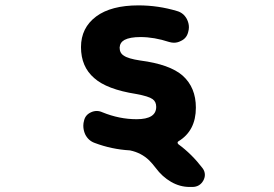

<svg xmlns="http://www.w3.org/2000/svg" viewBox="-20 -579 1040 728"><path d="M699.2 129.9Q662.1 129.9 628.4 110.4Q594.7 90.8 570.3 57.6Q557.6 41 545.9 29.3Q515.6 0 472.7 -8.8Q403.3 -12.7 338.9 -37.1Q314.5 -45.9 302.7 -70.3Q295.9 -85.9 295.9 -102.5Q295.9 -112.3 298.8 -122.1Q303.7 -143.6 325.2 -153.3Q335.9 -158.2 346.7 -158.2Q357.4 -158.2 368.2 -153.3Q432.6 -127 498 -127Q572.3 -127 572.3 -173.8Q572.3 -193.4 558.6 -203.1Q543.9 -213.9 496.1 -222.7Q384.8 -240.2 336.9 -283.2Q287.1 -326.2 287.1 -400.4Q287.1 -473.6 344.7 -516.6Q401.4 -558.6 504.9 -558.6Q580.1 -558.6 651.4 -537.1Q675.8 -530.3 688.5 -506.8Q696.3 -491.2 696.3 -475.6Q696.3 -466.8 693.4 -457Q687.5 -433.6 666 -423.8Q653.3 -417 639.6 -417Q630.9 -417 621.1 -419.9Q564.5 -438.5 512.7 -438.5Q472.7 -438.5 452.1 -427.7Q434.6 -418 433.6 -398.4Q433.6 -377.9 449.2 -368.2Q465.8 -356.4 511.7 -349.6Q624 -335 672.9 -292Q722.7 -247.1 722.7 -170.9Q722.7 -83 656.2 -43Q653.3 -41 653.3 -38.1Q653.3 -35.2 656.2 -32.2Q707 4.9 748 58.6Q756.8 70.3 756.8 84Q756.8 94.7 751 105.5Q737.3 129.9 709 129.9Z"/></svg>

Font: Rounded-X Mgen+ 2m bold
Style: Bold
Weight: 700
Designer: [Source Han Sans]
Ryoko NISHIZUKA  (kana & ideographs); Paul D. Hunt (Latin, Greek & Cyrillic); Wenlong ZHANG  (bopomofo
Version: Version 1.059.20150602